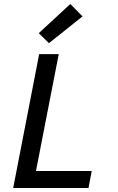

<svg xmlns="http://www.w3.org/2000/svg" viewBox="-20 -941 590 961"><path d="M46 0 176 -670H274L160 -85H439L423 0ZM225 -725 174 -775 332 -921 393 -859Z"/></svg>

Font: Lode Dark
Style: Bold Italic
Weight: 700
Italic angle: -11°
Monospace: yes
Designer: Belleve Invis
Foundry: Belleve Invis
Version: Version 29.2.0; ttfautohint (v1.8.3)